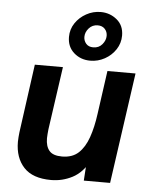

<svg xmlns="http://www.w3.org/2000/svg" viewBox="-54 -796 672 851"><g transform="rotate(5 282.0 -370.5)"><path d="M205 10Q123 10 83.5 -32.5Q44 -75 44 -146Q44 -157 45 -167Q46 -177 47 -188L89 -493H214L174 -213Q173 -202 172 -192Q171 -182 171 -173Q171 -137 187.5 -117.5Q204 -98 244 -98Q290 -98 317.5 -123.5Q345 -149 361 -194.5Q377 -240 385 -300L412 -493H537L467 0H350L357 -107L375 -93Q344 -36 299.5 -13Q255 10 205 10ZM332 -532Q289 -532 259 -558.5Q229 -585 229 -629Q229 -663 247.5 -690.5Q266 -718 296 -734.5Q326 -751 360 -751Q401 -751 432 -725.5Q463 -700 463 -655Q463 -621 444.5 -593Q426 -565 396 -548.5Q366 -532 332 -532ZM340 -592Q365 -592 380 -610Q395 -628 395 -648Q395 -666 383.5 -678.5Q372 -691 352 -691Q328 -691 312.5 -673.5Q297 -656 297 -635Q297 -618 308 -605Q319 -592 340 -592Z"/></g></svg>

Font: Hanken Grotesk
Style: Bold Italic
Weight: 700
Italic angle: -8°
Designer: Alfredo Marco Pradil
Foundry: Hanken Design Co.
Version: Version 3.013